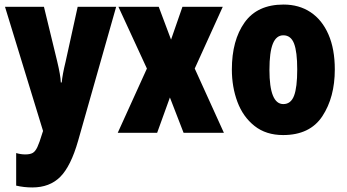

<svg xmlns="http://www.w3.org/2000/svg" viewBox="-20 -583 1523 843"><path d="M173 -553 231 -314Q246 -252 247 -221H251Q254 -255 268 -312L321 -553H490L323 35Q291 147 244.5 193.5Q198 240 122 240Q85 240 51 232V89Q71 95 91 95Q112 95 123.5 88.5Q135 82 144 63Q153 44 166 1L169 -8L2 -553Z M500 -553H677L731 -409L781 -553H958L835 -282L963 0H786L726 -155L670 0H497L625 -282Z M1223 10Q1148 10 1097.5 -30Q1047 -70 1022.5 -135.5Q998 -201 998 -278Q998 -406 1054 -484.5Q1110 -563 1225 -563Q1293 -563 1343.5 -529.5Q1394 -496 1422 -432Q1450 -368 1450 -278Q1450 -156 1395.5 -73Q1341 10 1223 10ZM1224 -126Q1257 -126 1271 -162.5Q1285 -199 1285 -278Q1285 -356 1271 -392Q1257 -428 1224 -428Q1193 -428 1178 -391Q1163 -354 1163 -276Q1163 -126 1224 -126Z"/></svg>

Font: Noto Sans UI CondBlack
Style: Regular
Weight: 900
Width: 3
Designer: Monotype Design Team
Foundry: Monotype Imaging Inc.
Version: Version 1.001